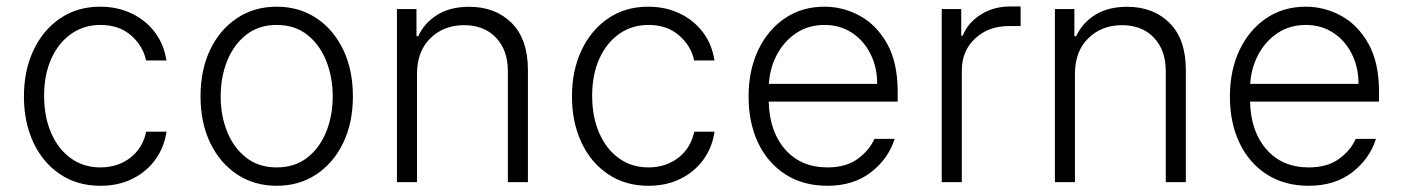

<svg xmlns="http://www.w3.org/2000/svg" viewBox="-20 -574 4421 605"><path d="M296.5 11.4Q223.4 11.4 169 -25.2Q114.7 -61.8 85 -125.4Q55.4 -188.9 55.4 -270.2Q55.4 -352.3 85.8 -416.2Q116.1 -480.1 170.1 -516.5Q224.1 -552.9 295.5 -552.9Q350.1 -552.9 394.7 -531.6Q439.3 -510.3 468 -472.3Q496.8 -434.3 504.3 -383.5H440.3Q430.4 -430 392.6 -462.7Q354.8 -495.4 296.5 -495.4Q244.3 -495.4 204.2 -467.2Q164.1 -438.9 141.5 -388.7Q119 -338.4 119 -272.4Q119 -206 141.2 -155Q163.4 -104 203.3 -75.3Q243.3 -46.5 296.5 -46.5Q350.9 -46.5 390.3 -76.7Q429.7 -106.9 440.7 -159.1H504.6Q497.5 -109.7 469.6 -71.2Q441.8 -32.7 397.5 -10.7Q353.3 11.4 296.5 11.4Z M851.9 11.4Q781.2 11.4 727.1 -24.5Q672.9 -60.4 642.4 -123.8Q611.9 -187.1 611.9 -270.2Q611.9 -354 642.4 -417.6Q672.9 -481.2 727.1 -517Q781.2 -552.9 851.9 -552.9Q922.6 -552.9 976.7 -517Q1030.9 -481.2 1061.4 -417.6Q1092 -354 1092 -270.2Q1092 -187.1 1061.4 -123.8Q1030.9 -60.4 976.7 -24.5Q922.6 11.4 851.9 11.4ZM851.9 -46.5Q908.7 -46.5 948 -77.1Q987.2 -107.6 1007.8 -158.4Q1028.4 -209.2 1028.4 -270.2Q1028.4 -331.3 1007.8 -382.5Q987.2 -433.6 948 -464.5Q908.7 -495.4 851.9 -495.4Q795.5 -495.4 756 -464.5Q716.6 -433.6 696 -382.5Q675.4 -331.3 675.4 -270.2Q675.4 -209.2 696 -158.4Q716.6 -107.6 756 -77.1Q795.5 -46.5 851.9 -46.5Z M1294 -340.9V0H1230.8V-545.5H1292.3V-459.9H1297.9Q1317.1 -501.8 1357.8 -527.2Q1398.4 -552.6 1458.5 -552.6Q1541.2 -552.6 1592.3 -501.4Q1643.5 -450.3 1643.5 -353.3V0H1580.3V-349.4Q1580.3 -416.2 1542.8 -455.4Q1505.3 -494.7 1442.5 -494.7Q1378.2 -494.7 1336.1 -453.5Q1294 -412.3 1294 -340.9Z M2023.4 11.4Q1950.3 11.4 1896 -25.2Q1841.6 -61.8 1812 -125.4Q1782.3 -188.9 1782.3 -270.2Q1782.3 -352.3 1812.7 -416.2Q1843 -480.1 1897 -516.5Q1951 -552.9 2022.4 -552.9Q2077.1 -552.9 2121.6 -531.6Q2166.2 -510.3 2195 -472.3Q2223.7 -434.3 2231.2 -383.5H2167.3Q2157.3 -430 2119.5 -462.7Q2081.7 -495.4 2023.4 -495.4Q1971.2 -495.4 1931.1 -467.2Q1891 -438.9 1868.4 -388.7Q1845.9 -338.4 1845.9 -272.4Q1845.9 -206 1868.1 -155Q1890.3 -104 1930.2 -75.3Q1970.2 -46.5 2023.4 -46.5Q2077.8 -46.5 2117.2 -76.7Q2156.6 -106.9 2167.6 -159.1H2231.5Q2224.4 -109.7 2196.6 -71.2Q2168.7 -32.7 2124.5 -10.7Q2080.3 11.4 2023.4 11.4Z M2587.4 11.4Q2511 11.4 2455.3 -24.3Q2399.5 -60 2369.1 -123.4Q2338.8 -186.8 2338.8 -269.5Q2338.8 -352.3 2369.1 -416.2Q2399.5 -480.1 2453.3 -516.5Q2507.1 -552.9 2577.8 -552.9Q2637.1 -552.9 2689.8 -524Q2742.5 -495 2775.6 -435.7Q2808.6 -376.4 2808.6 -285.2V-253.9H2402.3Q2404.5 -159.4 2454.2 -103Q2503.9 -46.5 2587.4 -46.5Q2645.6 -46.5 2682.5 -73.3Q2719.5 -100.1 2735.1 -136.4H2799Q2779.5 -73.9 2724.4 -31.2Q2669.4 11.4 2587.4 11.4ZM2402.7 -309.7H2744Q2744 -362.2 2722.8 -404.3Q2701.7 -446.4 2664.2 -470.9Q2626.8 -495.4 2577.8 -495.4Q2528.1 -495.4 2489.7 -470.2Q2451.3 -445 2428.6 -402.7Q2405.9 -360.4 2402.7 -309.7Z M2947.4 0V-545.5H3008.9V-461.6H3013.5Q3030.2 -502.8 3070.7 -528.2Q3111.2 -553.6 3162.6 -553.6H3196V-491.8H3158Q3094.1 -491.8 3052.4 -452.4Q3010.7 -413 3010.7 -352.3V0Z M3367.2 -340.9V0H3304V-545.5H3365.4V-459.9H3371.1Q3390.3 -501.8 3430.9 -527.2Q3471.6 -552.6 3531.6 -552.6Q3614.3 -552.6 3665.5 -501.4Q3716.6 -450.3 3716.6 -353.3V0H3653.4V-349.4Q3653.4 -416.2 3615.9 -455.4Q3578.5 -494.7 3515.6 -494.7Q3451.3 -494.7 3409.3 -453.5Q3367.2 -412.3 3367.2 -340.9Z M4104 11.4Q4027.7 11.4 3971.9 -24.3Q3916.2 -60 3885.8 -123.4Q3855.5 -186.8 3855.5 -269.5Q3855.5 -352.3 3885.8 -416.2Q3916.2 -480.1 3970 -516.5Q4023.8 -552.9 4094.5 -552.9Q4153.8 -552.9 4206.5 -524Q4259.2 -495 4292.3 -435.7Q4325.3 -376.4 4325.3 -285.2V-253.9H3919Q3921.2 -159.4 3970.9 -103Q4020.6 -46.5 4104 -46.5Q4162.3 -46.5 4199.2 -73.3Q4236.2 -100.1 4251.8 -136.4H4315.7Q4296.2 -73.9 4241.1 -31.2Q4186.1 11.4 4104 11.4ZM3919.4 -309.7H4260.7Q4260.7 -362.2 4239.5 -404.3Q4218.4 -446.4 4180.9 -470.9Q4143.5 -495.4 4094.5 -495.4Q4044.7 -495.4 4006.4 -470.2Q3968 -445 3945.3 -402.7Q3922.6 -360.4 3919.4 -309.7Z"/></svg>

Font: Inter Zeller Light
Style: Regular
Weight: 300
Designer: Rasmus Andersson; Joe Bland
Foundry: zeller
Version: Version 3.015;git-dec3a8cb1